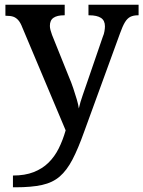

<svg xmlns="http://www.w3.org/2000/svg" viewBox="-20 -556 609 816"><path d="M35 190Q86 190 123 175.5Q160 161 186 135.5Q212 110 229.5 75Q247 40 259 -2L75 -439Q67 -460 57.5 -470.5Q48 -481 36.5 -485Q25 -489 6 -489H3V-536H255V-491H252Q223 -491 207.5 -480.5Q192 -470 192 -446Q192 -438 194.5 -428.5Q197 -419 201 -408L273 -229Q283 -206 291.5 -180.5Q300 -155 306.5 -133Q313 -111 315 -95Q321 -122 331.5 -151.5Q342 -181 350 -205L417 -400Q422 -411 424 -423.5Q426 -436 426 -444Q426 -469 409 -480Q392 -491 359 -491H356V-536H569V-491H566Q547 -491 534 -484.5Q521 -478 511 -461.5Q501 -445 490 -414L338 3Q312 76 288 122Q264 168 234 194Q204 220 159 230Q114 240 46 240H35Z"/></svg>

Font: Noto Serif Gujarati Medium
Style: Regular
Weight: 500
Version: Version 2.102